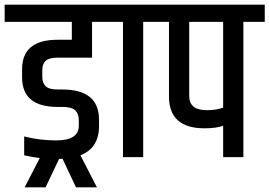

<svg xmlns="http://www.w3.org/2000/svg" viewBox="-49 -676 1159 826"><path d="M347 -428H199Q162 -428 147.5 -414.5Q133 -401 133 -374V-346Q133 -319 147.5 -305Q162 -291 199 -291H219Q377 -291 377 -161V-134Q377 -39 297 -8L368 130H278L220 7L205 8L147 130H57L122 4Q89 0 55 -8V-89Q121 -72 193 -72Q290 -72 290 -135V-159Q290 -187 274.5 -201.5Q259 -216 219 -216H199Q46 -216 46 -343V-378Q46 -505 199 -505H260V-582H-29V-656H445V-582H347Z M480 -582H388V-656H659V-582H567V0H480Z M911 -582H765V-263Q765 -202 841 -202Q881 -202 911 -213ZM911 0V-135Q882 -124 831 -124Q678 -124 678 -261V-582H601V-656H1090V-582H998V0Z"/></svg>

Font: Khand Medium
Style: Regular
Weight: 500
Designer: Devanagari: Sanchit Sawaria, Jyotish Sonowal; Latin: Satya Rajpurohit
Foundry: Indian Type Foundry
Version: Version 1.100;PS 1.0;hotconv 1.0.78;makeotf.lib2.5.61930; tt